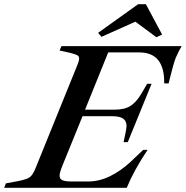

<svg xmlns="http://www.w3.org/2000/svg" viewBox="-74 -892 883 912"><path d="M-46 -21 13 -32Q53 -40 67 -50Q81 -60 94 -91L293 -582Q302 -603 302 -614Q302 -625 292.5 -630Q283 -635 259 -641L209 -652L218 -673H789Q777 -654 761 -618Q749 -586 735 -528L727 -496H706Q708 -643 588 -643H440L330 -371H469Q518 -371 546 -389Q574 -407 598 -448L625 -494H646L533 -217H513L523 -264Q527 -286 527 -294Q527 -317 511 -328.5Q495 -340 458 -340H318L224 -109Q209 -72 209 -58Q209 -43 221.5 -36.5Q234 -30 265 -30H345Q398 -30 449.5 -55.5Q501 -81 546 -123L606 -180H627Q562 -83 528 0H-54ZM392 -736 582 -872H619L696 -728L669 -715L569 -789L408 -717Z"/></svg>

Font: Ibarra Real Nova
Style: Italic
Weight: 400
Italic angle: -22°
Designer: Jose Maria Ribagorda & Octavio Pardo
Foundry: Octavio Pardo
Version: Version 1.014